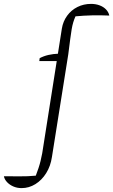

<svg xmlns="http://www.w3.org/2000/svg" viewBox="-145 -759 582 987"><path d="M-34 208Q-57 208 -76.5 199.5Q-96 191 -109 177Q-122 163 -125 147Q-90 147 -46 147.5Q-2 148 39 144Q47 123 53 105Q59 87 63.5 68.5Q68 50 72 29L173 -612Q179 -649 200 -678Q221 -707 253 -723Q285 -739 323 -739Q347 -739 367 -731.5Q387 -724 400 -710.5Q413 -697 417 -679Q326 -683 243 -675Q236 -659 231.5 -644Q227 -629 223.5 -609Q220 -589 216 -558Q212 -527 206 -480L122 48Q115 95 92.5 131Q70 167 37 187.5Q4 208 -34 208ZM175 -445H57L59 -460Q80 -471 104 -476.5Q128 -482 156 -483H179Z"/></svg>

Font: Piazzolla Thin ExtraLight
Style: Italic
Weight: 250
Italic angle: -11.3°
Version: Version 2.005